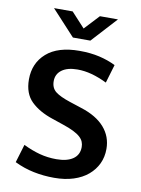

<svg xmlns="http://www.w3.org/2000/svg" viewBox="-92 -891 710 964"><g transform="rotate(10 263.0 -409.5)"><path d="M268 -640Q324 -640 369.5 -629.5Q415 -619 453 -600L425 -506Q384 -526 347 -536Q310 -546 274 -546Q223 -546 194.5 -525Q166 -504 166 -468Q166 -433 189.5 -414.5Q213 -396 265 -379L326 -359Q405 -334 445.5 -287.5Q486 -241 486 -178Q486 -137 470 -103Q454 -69 424 -43.5Q394 -18 350.5 -4Q307 10 252 10Q198 10 147 -0.5Q96 -11 49 -34L77 -127Q120 -106 161 -95Q202 -84 247 -84Q301 -84 331.5 -105Q362 -126 362 -166Q362 -180 357 -192.5Q352 -205 339.5 -216.5Q327 -228 305 -239Q283 -250 250 -261L194 -280Q124 -303 83 -343Q42 -383 42 -455Q42 -538 100 -589Q158 -640 268 -640ZM104 -829H199L268 -754L338 -829H430L312 -700H223Z"/></g></svg>

Font: Mukta Mahee SemiBold
Style: Regular
Weight: 600
Designer: Shuchita Grover, Noopur Datye, Girish Dalvi, Yashodeep Gholap
Foundry: Ek Type
Version: Version 2.538;PS 1.000;hotconv 16.6.51;makeotf.lib2.5.65220;